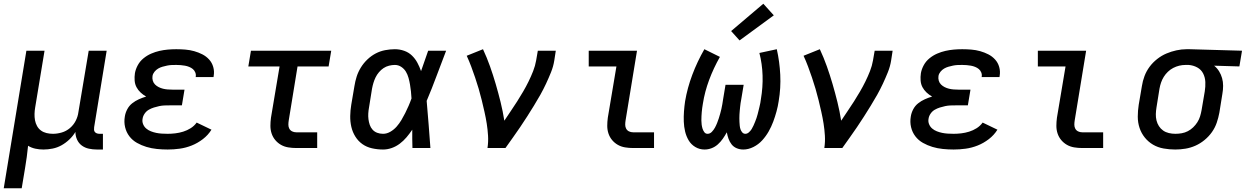

<svg xmlns="http://www.w3.org/2000/svg" viewBox="-26 -791 6657 1026"><path d="M-6 215 115 -520H212L162 -217Q159 -200 158.5 -182.5Q158 -165 161 -148.5Q164 -132 172 -117.5Q180 -103 193 -93.5Q206 -84 222.5 -80Q239 -76 257 -76Q280 -76 304 -83Q328 -90 347.5 -106.5Q367 -123 378.5 -145.5Q390 -168 393 -192L448 -520H544L477 -111Q476 -104 476.5 -97Q477 -90 481.5 -85Q486 -80 492.5 -78Q499 -76 506 -76H524V8H492Q470 8 449 3.5Q428 -1 411.5 -13Q395 -25 386 -44.5Q377 -64 377 -86Q364 -64 344.5 -45.5Q325 -27 302.5 -14.5Q280 -2 255 3Q230 8 206 8Q184 8 163 3.5Q142 -1 124 -12Q121 18 117 48Q113 78 108 107L90 215Z M870 8Q841 8 812 5Q783 2 756.5 -6Q730 -14 706 -27.5Q682 -41 665.5 -62.5Q649 -84 642.5 -111.5Q636 -139 641 -168Q644 -188 654 -207Q664 -226 680.5 -239Q697 -252 716 -260.5Q735 -269 755 -275Q739 -284 725.5 -296.5Q712 -309 703.5 -325Q695 -341 693.5 -360.5Q692 -380 695 -400Q699 -422 710.5 -443Q722 -464 741 -479.5Q760 -495 782 -504.5Q804 -514 826 -519Q848 -524 870.5 -526Q893 -528 916 -528Q940 -528 964.5 -526Q989 -524 1012 -517.5Q1035 -511 1055.5 -500.5Q1076 -490 1091.5 -473Q1107 -456 1113.5 -433Q1120 -410 1116 -386Q1116 -384 1115.5 -382.5Q1115 -381 1115 -379H1019Q1020 -380 1020 -380.5Q1020 -381 1020 -381Q1022 -393 1017.5 -404Q1013 -415 1004.5 -422Q996 -429 985 -433.5Q974 -438 962.5 -440Q951 -442 939.5 -443Q928 -444 916 -444Q903 -444 891 -443.5Q879 -443 867 -440.5Q855 -438 842.5 -434.5Q830 -431 819 -424.5Q808 -418 799.5 -407.5Q791 -397 789 -385Q787 -372 790.5 -360Q794 -348 802.5 -339.5Q811 -331 822 -325.5Q833 -320 845 -317Q857 -314 870 -313Q883 -312 895 -312H960L946 -228H882Q867 -228 853 -227.5Q839 -227 825 -224Q811 -221 796.5 -216.5Q782 -212 769 -204.5Q756 -197 747 -184Q738 -171 736 -157Q733 -142 738.5 -128Q744 -114 755 -104.5Q766 -95 780 -89.5Q794 -84 808.5 -81Q823 -78 838.5 -77Q854 -76 870 -76Q890 -76 911 -78.5Q932 -81 953 -87.5Q974 -94 993 -106Q1012 -118 1025 -136L1104 -98Q1086 -69 1058 -47.5Q1030 -26 998.5 -13.5Q967 -1 934.5 3.5Q902 8 870 8Z M1557 0Q1535 0 1514 -3.5Q1493 -7 1475.5 -17Q1458 -27 1445 -42.5Q1432 -58 1425.5 -77.5Q1419 -97 1419 -118.5Q1419 -140 1422 -162L1468 -436H1301L1315 -520H1744L1730 -436H1564L1517 -148Q1515 -136 1515 -124.5Q1515 -113 1520 -103.5Q1525 -94 1535 -89Q1545 -84 1557 -84H1669V0Z M2021 8Q1991 8 1962 1.5Q1933 -5 1910.5 -21Q1888 -37 1873 -61Q1858 -85 1851.5 -113Q1845 -141 1845.5 -171Q1846 -201 1851 -231L1868 -331Q1872 -357 1880 -382Q1888 -407 1902.5 -430.5Q1917 -454 1937.5 -473.5Q1958 -493 1982 -505.5Q2006 -518 2032.5 -523Q2059 -528 2084 -528Q2110 -528 2134 -519.5Q2158 -511 2175.5 -494Q2193 -477 2204.5 -455.5Q2216 -434 2224 -411Q2234 -438 2243 -465.5Q2252 -493 2262 -520H2358Q2332 -453 2307 -385.5Q2282 -318 2254 -252Q2260 -189 2264.5 -126Q2269 -63 2274 0H2178Q2177 -24 2177 -48.5Q2177 -73 2177 -98Q2163 -77 2146.5 -57.5Q2130 -38 2110 -23Q2090 -8 2067 0Q2044 8 2021 8ZM2021 -76Q2041 -76 2060 -87Q2079 -98 2093.5 -114.5Q2108 -131 2119 -149.5Q2130 -168 2139.5 -187Q2149 -206 2157.5 -225.5Q2166 -245 2173 -265Q2172 -284 2170 -302.5Q2168 -321 2165 -339Q2162 -357 2157 -375Q2152 -393 2143 -408Q2134 -423 2118.5 -433.5Q2103 -444 2084 -444Q2069 -444 2053 -440Q2037 -436 2023.5 -427Q2010 -418 1999 -405Q1988 -392 1981 -377.5Q1974 -363 1969.5 -348Q1965 -333 1962 -317L1946 -217Q1943 -201 1942 -185Q1941 -169 1943 -153.5Q1945 -138 1950 -123.5Q1955 -109 1965 -98Q1975 -87 1989.5 -81.5Q2004 -76 2021 -76Z M2579 0Q2584 -33 2582 -66Q2580 -99 2575 -130.5Q2570 -162 2563 -193Q2556 -224 2548.5 -255Q2541 -286 2532 -316.5Q2523 -347 2513 -376.5Q2503 -406 2492 -435.5Q2481 -465 2468 -493L2555 -528Q2576 -483 2592.5 -436.5Q2609 -390 2623 -342Q2637 -294 2649 -245.5Q2661 -197 2669 -146Q2686 -172 2703.5 -197.5Q2721 -223 2737.5 -249Q2754 -275 2769.5 -301.5Q2785 -328 2798.5 -355.5Q2812 -383 2823 -411Q2834 -439 2839 -468L2848 -520H2944L2936 -468Q2931 -436 2918.5 -405Q2906 -374 2892 -344Q2878 -314 2861.5 -284.5Q2845 -255 2827 -226Q2809 -197 2791 -168.5Q2773 -140 2753.5 -111.5Q2734 -83 2714.5 -55.5Q2695 -28 2675 0Z M3357 0Q3335 0 3314 -3.5Q3293 -7 3275.5 -17Q3258 -27 3245 -42.5Q3232 -58 3225.5 -77.5Q3219 -97 3219 -118.5Q3219 -140 3222 -162L3268 -436H3120V-520H3378L3317 -148Q3315 -136 3315 -124.5Q3315 -113 3320 -103.5Q3325 -94 3335 -89Q3345 -84 3357 -84H3469V0Z M3739 8Q3712 8 3689.5 -5.5Q3667 -19 3654 -41Q3641 -63 3635 -88.5Q3629 -114 3628 -141Q3627 -168 3629 -195.5Q3631 -223 3635 -250Q3647 -321 3673.5 -391.5Q3700 -462 3738 -528L3821 -487Q3787 -427 3763.5 -364Q3740 -301 3730 -237Q3728 -226 3726.5 -214.5Q3725 -203 3724 -192Q3723 -181 3722.5 -169.5Q3722 -158 3722 -147Q3722 -136 3723.5 -125Q3725 -114 3728 -104Q3731 -94 3737.5 -85Q3744 -76 3755 -76Q3768 -76 3778 -86.5Q3788 -97 3794.5 -109Q3801 -121 3806 -133.5Q3811 -146 3815 -158.5Q3819 -171 3822.5 -183.5Q3826 -196 3829 -209Q3832 -222 3834 -234.5Q3836 -247 3838 -260L3851 -338H3948L3935 -260Q3933 -250 3931.5 -240Q3930 -230 3929 -219.5Q3928 -209 3927 -199Q3926 -189 3925.5 -179Q3925 -169 3925 -159Q3925 -149 3925.5 -139Q3926 -129 3927 -119Q3928 -109 3931 -100Q3934 -91 3940.5 -83.5Q3947 -76 3957 -76Q3967 -76 3976 -84Q3985 -92 3990.5 -101Q3996 -110 4000.5 -120Q4005 -130 4009 -140Q4013 -150 4016.5 -160Q4020 -170 4022.5 -180Q4025 -190 4027.5 -200Q4030 -210 4032.5 -220.5Q4035 -231 4037 -241Q4039 -251 4040 -261Q4051 -325 4049 -387.5Q4047 -450 4032 -508L4125 -528Q4140 -462 4143.5 -391.5Q4147 -321 4135 -250Q4131 -223 4123.5 -195.5Q4116 -168 4106 -141Q4096 -114 4081.5 -88.5Q4067 -63 4047 -41Q4027 -19 4000 -5.5Q3973 8 3946 8Q3927 8 3910.5 1Q3894 -6 3883.5 -19.5Q3873 -33 3867 -49.5Q3861 -66 3858 -84Q3848 -66 3836.5 -49.5Q3825 -33 3810 -19.5Q3795 -6 3776.5 1Q3758 8 3739 8ZM3926 -575 3881 -625 4053 -771 4109 -709Z M4379 0Q4384 -33 4382 -66Q4380 -99 4375 -130.5Q4370 -162 4363 -193Q4356 -224 4348.5 -255Q4341 -286 4332 -316.5Q4323 -347 4313 -376.5Q4303 -406 4292 -435.5Q4281 -465 4268 -493L4355 -528Q4376 -483 4392.5 -436.5Q4409 -390 4423 -342Q4437 -294 4449 -245.5Q4461 -197 4469 -146Q4486 -172 4503.5 -197.5Q4521 -223 4537.5 -249Q4554 -275 4569.5 -301.5Q4585 -328 4598.5 -355.5Q4612 -383 4623 -411Q4634 -439 4639 -468L4648 -520H4744L4736 -468Q4731 -436 4718.5 -405Q4706 -374 4692 -344Q4678 -314 4661.5 -284.5Q4645 -255 4627 -226Q4609 -197 4591 -168.5Q4573 -140 4553.5 -111.5Q4534 -83 4514.5 -55.5Q4495 -28 4475 0Z M5070 8Q5041 8 5012 5Q4983 2 4956.5 -6Q4930 -14 4906 -27.5Q4882 -41 4865.5 -62.5Q4849 -84 4842.5 -111.5Q4836 -139 4841 -168Q4844 -188 4854 -207Q4864 -226 4880.5 -239Q4897 -252 4916 -260.5Q4935 -269 4955 -275Q4939 -284 4925.5 -296.5Q4912 -309 4903.5 -325Q4895 -341 4893.5 -360.5Q4892 -380 4895 -400Q4899 -422 4910.5 -443Q4922 -464 4941 -479.5Q4960 -495 4982 -504.5Q5004 -514 5026 -519Q5048 -524 5070.5 -526Q5093 -528 5116 -528Q5140 -528 5164.5 -526Q5189 -524 5212 -517.5Q5235 -511 5255.5 -500.5Q5276 -490 5291.5 -473Q5307 -456 5313.5 -433Q5320 -410 5316 -386Q5316 -384 5315.5 -382.5Q5315 -381 5315 -379H5219Q5220 -380 5220 -380.5Q5220 -381 5220 -381Q5222 -393 5217.5 -404Q5213 -415 5204.5 -422Q5196 -429 5185 -433.5Q5174 -438 5162.5 -440Q5151 -442 5139.5 -443Q5128 -444 5116 -444Q5103 -444 5091 -443.5Q5079 -443 5067 -440.5Q5055 -438 5042.5 -434.5Q5030 -431 5019 -424.5Q5008 -418 4999.5 -407.5Q4991 -397 4989 -385Q4987 -372 4990.5 -360Q4994 -348 5002.5 -339.5Q5011 -331 5022 -325.5Q5033 -320 5045 -317Q5057 -314 5070 -313Q5083 -312 5095 -312H5160L5146 -228H5082Q5067 -228 5053 -227.5Q5039 -227 5025 -224Q5011 -221 4996.5 -216.5Q4982 -212 4969 -204.5Q4956 -197 4947 -184Q4938 -171 4936 -157Q4933 -142 4938.5 -128Q4944 -114 4955 -104.5Q4966 -95 4980 -89.5Q4994 -84 5008.5 -81Q5023 -78 5038.5 -77Q5054 -76 5070 -76Q5090 -76 5111 -78.5Q5132 -81 5153 -87.5Q5174 -94 5193 -106Q5212 -118 5225 -136L5304 -98Q5286 -69 5258 -47.5Q5230 -26 5198.5 -13.5Q5167 -1 5134.5 3.5Q5102 8 5070 8Z M5757 0Q5735 0 5714 -3.5Q5693 -7 5675.5 -17Q5658 -27 5645 -42.5Q5632 -58 5625.5 -77.5Q5619 -97 5619 -118.5Q5619 -140 5622 -162L5668 -436H5520V-520H5778L5717 -148Q5715 -136 5715 -124.5Q5715 -113 5720 -103.5Q5725 -94 5735 -89Q5745 -84 5757 -84H5869V0Z M6254 8Q6223 8 6192 2.5Q6161 -3 6135.5 -18Q6110 -33 6091.5 -56Q6073 -79 6063.5 -107.5Q6054 -136 6054 -167.5Q6054 -199 6059 -231L6076 -331Q6080 -358 6090 -384.5Q6100 -411 6117 -434Q6134 -457 6157.5 -475.5Q6181 -494 6207 -505Q6233 -516 6260.5 -522Q6288 -528 6315 -528Q6319 -528 6323 -528Q6327 -528 6331 -528L6611 -520L6597 -436L6462 -440Q6478 -427 6488.5 -410Q6499 -393 6504.5 -373.5Q6510 -354 6510 -332.5Q6510 -311 6506 -289L6490 -189Q6485 -162 6476 -135.5Q6467 -109 6450.5 -85.5Q6434 -62 6411 -43Q6388 -24 6362 -12.5Q6336 -1 6308.5 3.5Q6281 8 6254 8ZM6255 -76Q6272 -76 6289 -79Q6306 -82 6321.5 -90Q6337 -98 6350 -110.5Q6363 -123 6372.5 -138Q6382 -153 6387 -169.5Q6392 -186 6395 -203L6412 -303Q6416 -328 6415 -352.5Q6414 -377 6403.5 -398Q6393 -419 6372 -430.5Q6351 -442 6326 -444H6317Q6315 -444 6313 -444Q6311 -444 6309 -444Q6292 -444 6275.5 -440Q6259 -436 6243.5 -428Q6228 -420 6215 -407.5Q6202 -395 6193 -380.5Q6184 -366 6178.5 -350Q6173 -334 6170 -317L6154 -217Q6151 -199 6150.5 -181.5Q6150 -164 6154 -147.5Q6158 -131 6167 -117Q6176 -103 6189.5 -93.5Q6203 -84 6220 -80Q6237 -76 6255 -76Q6255 -76 6255 -76Q6255 -76 6255 -76Z"/></svg>

Font: Iosevka SS04 Medium Extended
Style: Italic
Weight: 500
Width: 7
Italic angle: -9°
Monospace: yes
Designer: Belleve Invis
Foundry: Belleve Invis
Version: Version 19.0.0; ttfautohint (v1.8.4)